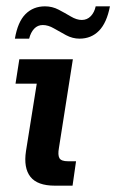

<svg xmlns="http://www.w3.org/2000/svg" viewBox="-20 -586 367 606"><path d="M153 0Q98 0 76 -28Q54 -56 62 -109L96 -322H29L41 -399H210L166 -119Q162 -97 167.5 -87Q173 -77 195 -77H220L209 0ZM231 -464Q209 -464 188.5 -475Q168 -486 150 -496.5Q132 -507 115 -507Q99 -507 88 -495.5Q77 -484 72 -464H27Q36 -517 60.5 -541.5Q85 -566 122 -566Q145 -566 165 -555.5Q185 -545 203.5 -534Q222 -523 238 -523Q255 -523 266.5 -535Q278 -547 282 -566H327Q317 -514 292.5 -489Q268 -464 231 -464Z"/></svg>

Font: Rokkitt SemiBold
Style: Italic
Weight: 600
Italic angle: -9°
Designer: Vernon Adams
Foundry: Vernon Adams
Version: Version 3.103